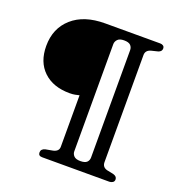

<svg xmlns="http://www.w3.org/2000/svg" viewBox="-127 -806 849 912"><g transform="rotate(20 297.0 -350.0)"><path d="M526 0H186Q166.5 0 166.5 -17.5Q166.5 -35 187 -40.5L225 -47.5Q252.5 -54 252.5 -77V-337.5Q242.5 -335 231.5 -332.8Q220.5 -330.5 204.5 -330.5Q120.5 -330.5 72 -376.8Q23.5 -423 23.5 -504Q23.5 -593 83.8 -646.5Q144 -700 250 -700H528.5Q537.5 -700 543.8 -695.5Q550 -691 550 -681.5Q550 -667 533 -661L498.5 -652.5Q472.5 -645 472.5 -621V-79.5Q472.5 -54 498 -47.5L530 -41Q550 -35.5 550 -20Q550 -9.5 542.2 -4.8Q534.5 0 526 0ZM405 -78.5V-620.5Q405 -635.5 395.5 -645.2Q386 -655 362.5 -655Q339.5 -655 329.8 -644.2Q320 -633.5 320 -620.5V-78.5Q320 -65.5 329.8 -55.2Q339.5 -45 362.5 -45Q386 -45 395.5 -54.5Q405 -64 405 -78.5Z"/></g></svg>

Font: Fraunces 72pt S050
Style: Regular
Weight: 400
Version: Version 1.000; ttfautohint (v1.8.3)